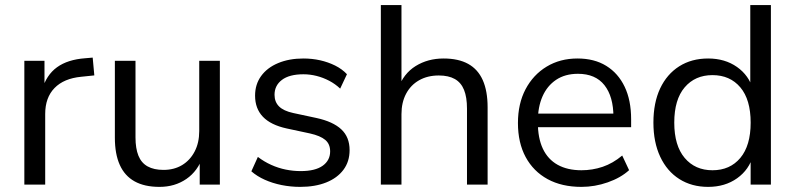

<svg xmlns="http://www.w3.org/2000/svg" viewBox="-20 -725 3123 754"><path d="M75.6 0V-486.3H154.7V-371H144.7Q161.8 -430.5 203.9 -460.9Q246 -491.3 315 -496.3L344 -498.8L350.4 -428.9L298.6 -423.5Q230.7 -416.9 194.1 -379.3Q157.5 -341.7 157.5 -277.3V0Z M606.4 8.9Q547.5 8.9 508.5 -12.8Q469.6 -34.5 450.4 -77.4Q431.1 -120.2 431.1 -184V-486.3H512.1V-185.2Q512.1 -142.2 523.6 -113.6Q535.1 -85.1 559.9 -71.4Q584.6 -57.8 622.1 -57.8Q663.8 -57.8 695.2 -76.7Q726.5 -95.7 744.4 -130Q762.4 -164.3 762.4 -210.3V-486.3H843.4V0H764.3V-112.1H777.3Q757.3 -53.3 711.9 -22.2Q666.5 8.9 606.4 8.9Z M1158.8 8.9Q1121.5 8.9 1085.6 1.7Q1049.8 -5.6 1019.6 -19.2Q989.5 -32.7 967.1 -52.2L992.7 -108.8Q1017.2 -90.1 1044.9 -77.6Q1072.5 -65.1 1101.9 -59.1Q1131.3 -53.1 1160.8 -53.1Q1217.8 -53.1 1247.2 -74.1Q1276.5 -95.1 1276.5 -130.6Q1276.5 -159.4 1257.3 -175.6Q1238.1 -191.8 1197 -201L1106 -220.5Q1043.5 -234.1 1012.6 -266.3Q981.7 -298.5 981.7 -349.4Q981.7 -393.7 1005.5 -426.5Q1029.4 -459.4 1072.4 -477.3Q1115.4 -495.3 1171.6 -495.3Q1205.6 -495.3 1237 -488.3Q1268.4 -481.2 1295.8 -467.7Q1323.2 -454.1 1342.5 -433.6L1315.9 -377Q1296.9 -395.1 1273 -407.7Q1249 -420.3 1223.3 -426.8Q1197.6 -433.3 1171.6 -433.3Q1116.2 -433.3 1087.1 -411.2Q1058.1 -389.2 1058.1 -352.7Q1058.1 -324.8 1075.8 -307.1Q1093.5 -289.4 1131.5 -281.2L1222.5 -261.7Q1287.5 -247.6 1320.2 -217.2Q1352.9 -186.7 1352.9 -135.4Q1352.9 -90.6 1328.8 -58.3Q1304.6 -25.9 1261.1 -8.5Q1217.5 8.9 1158.8 8.9Z M1475.6 0V-705H1556.6V-377.7H1543.7Q1564.6 -436 1612.4 -465.7Q1660.3 -495.3 1721.9 -495.3Q1780.4 -495.3 1818.6 -474.1Q1856.9 -452.9 1875.9 -410.2Q1894.9 -367.6 1894.9 -303.3V0H1813.9V-298.4Q1813.9 -343.3 1802.3 -372Q1790.7 -400.8 1766.1 -414.7Q1741.6 -428.6 1703.1 -428.6Q1659.2 -428.6 1626.1 -409.9Q1593 -391.2 1574.8 -356.9Q1556.6 -322.5 1556.6 -276.6V0Z M2263.4 8.9Q2186.2 8.9 2130.5 -21.5Q2074.7 -52 2044.3 -108.2Q2014 -164.4 2014 -241.9Q2014 -317.9 2043.9 -374.6Q2073.8 -431.3 2126.6 -463.3Q2179.5 -495.3 2247.8 -495.3Q2314.1 -495.3 2360.9 -466.3Q2407.7 -437.4 2433.1 -384.3Q2458.5 -331.1 2458.5 -256.7V-225.5H2075.7V-279H2405.5L2389 -265.6Q2389 -345.8 2353.7 -390.5Q2318.4 -435.2 2249.6 -435.2Q2199.2 -435.2 2163.8 -411.5Q2128.5 -387.7 2110.3 -346.1Q2092.2 -304.5 2092.2 -249.7V-243.8Q2092.2 -182.9 2111.8 -141.1Q2131.5 -99.3 2170 -77.8Q2208.5 -56.4 2263.3 -56.4Q2306.4 -56.4 2346.6 -69.9Q2386.8 -83.5 2423.5 -114.2L2450.5 -56.7Q2417.6 -26.7 2366.7 -8.9Q2315.9 8.9 2263.4 8.9Z M2761 8.9Q2696.4 8.9 2647.9 -21.8Q2599.4 -52.5 2572.7 -109.5Q2546 -166.5 2546 -243.4Q2546 -321.3 2572.4 -377.6Q2598.9 -433.8 2647.4 -464.6Q2695.9 -495.3 2761 -495.3Q2826.7 -495.3 2874.1 -462.1Q2921.4 -428.9 2937.4 -373H2926.4V-705H3007.4V0H2927.8V-115.7H2937.9Q2922.4 -58.9 2874.8 -25Q2827.2 8.9 2761 8.9ZM2777.9 -56.4Q2846.7 -56.4 2887.3 -104.8Q2927.9 -153.3 2927.9 -243.4Q2927.9 -334 2887.3 -382Q2846.7 -430 2777.9 -430Q2709.7 -430 2668.8 -382Q2627.9 -334 2627.9 -243.4Q2627.9 -153.3 2668.8 -104.8Q2709.7 -56.4 2777.9 -56.4Z"/></svg>

Font: Nunito Sans 12pt ExtraLight
Style: Regular
Weight: 200
Designer: Vernon Adams
Foundry: Vernon Adams
Version: Version 3.101;gftools[0.9.27]